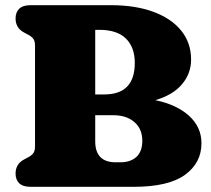

<svg xmlns="http://www.w3.org/2000/svg" viewBox="-20 -720 814 740"><path d="M756.5 -168Q756.5 -92.5 693 -46.2Q629.5 0 495 0H97.5Q68 0 54 -13.8Q40 -27.5 40 -51Q40 -88 73 -105.5L89 -114Q100.5 -120 107.8 -128.8Q115 -137.5 115 -157V-543Q115 -562.5 107.8 -571.2Q100.5 -580 89 -586L73 -594.5Q40 -612 40 -649Q40 -672.5 54 -686.2Q68 -700 97.5 -700H407.5Q502.5 -700 571.8 -674.2Q641 -648.5 678.8 -601.5Q716.5 -554.5 716.5 -490.5Q716.5 -436.5 681.2 -395Q646 -353.5 578.5 -334Q661 -317 708.8 -273.5Q756.5 -230 756.5 -168ZM363 -605H347V-356H382Q499.5 -356 499.5 -477.5Q499.5 -538 465.2 -571.5Q431 -605 363 -605ZM415.5 -276H347V-175.5Q347 -94.5 426 -94.5H443.5Q483.5 -94.5 506 -115.5Q528.5 -136.5 528.5 -177.5Q528.5 -223 498 -249.5Q467.5 -276 415.5 -276Z"/></svg>

Font: Fraunces 9pt S100 Black
Style: Regular
Weight: 900
Version: Version 1.000; ttfautohint (v1.8.3)